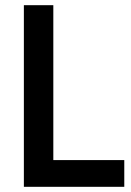

<svg xmlns="http://www.w3.org/2000/svg" viewBox="-20 -720 505 740"><path d="M72 0V-700H185.5V-103H459V0Z"/></svg>

Font: Cabin SemiCondensed SemiBold
Style: Regular
Weight: 600
Width: 4
Designer: Pablo Impallari
Foundry: Pablo Impallari. http://www.impallari.com Igino Marini. http://www.ikern.com
Version: Version 3.001